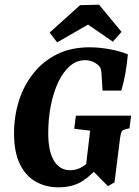

<svg xmlns="http://www.w3.org/2000/svg" viewBox="-20 -788 595 820"><path d="M229 12Q176 12 133 -12Q90 -36 65 -87Q40 -138 40 -219Q40 -291 60.5 -356.5Q81 -422 122 -474Q163 -526 223 -556Q283 -586 362 -586Q403 -586 447.5 -578Q492 -570 526 -556Q523 -519 516 -478Q509 -437 498 -401H418L414 -466Q413 -485 410.5 -493.5Q408 -502 397 -512Q388 -520 374 -525.5Q360 -531 344 -531Q307 -531 278 -505.5Q249 -480 228.5 -436.5Q208 -393 197 -337Q186 -281 186 -220Q186 -142 210.5 -101.5Q235 -61 280 -61Q308 -61 332 -76Q356 -91 372 -114L407 -85Q379 -47 336.5 -17.5Q294 12 229 12ZM441 7 373 -62H345L365 -230L297 -238L304 -294H540L533 -240L519 -237Q506 -234 501 -228Q496 -222 493 -200L469 -9ZM192 -649 322 -766 403 -768 499 -652 462 -610 356 -683 224 -607Z"/></svg>

Font: Yrsa
Style: Italic
Weight: 400
Italic angle: -7.10001°
Designer: Anna Giedrys (Yrsa+Rasa design), David Brezina (Yrsa art-direction, Rasa art-direction, design)
Foundry: Rosetta Type Foundry
Version: Version 2.004